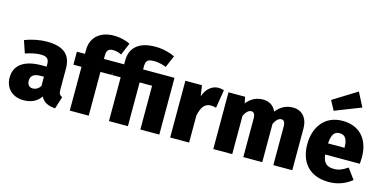

<svg xmlns="http://www.w3.org/2000/svg" viewBox="-80 -1285 3477 1742"><g transform="rotate(15 1658.5 -414.0)"><path d="M493 -164V-358C493 -486 425 -551 263 -551C203 -551 124 -537 58 -510L97 -395C150 -413 203 -423 236 -423C297 -423 319 -407 319 -349V-331H273C109 -331 20 -266 20 -149C20 -51 88 18 194 18C256 18 316 -2 355 -60C382 -9 425 10 491 15L527 -100C503 -109 493 -124 493 -164ZM248 -107C214 -107 195 -130 195 -166C195 -213 225 -236 289 -236H319V-149C303 -124 278 -107 248 -107Z M863 -632C886 -632 914 -627 943 -612L991 -726C953 -746 896 -761 840 -761C696 -761 625 -677 625 -571V-533H549V-411H625V0H803V-411H908L928 -533H803V-563C803 -614 821 -632 863 -632Z M1225 -761C1059 -761 993 -677 993 -571V-533H912V-411H993V0H1171V-411H1288V0H1466V-533H1171V-563C1171 -615 1189 -632 1248 -632C1291 -632 1331 -621 1363 -608L1411 -720C1368 -741 1304 -761 1225 -761Z M1875 -549C1815 -549 1761 -503 1739 -432L1724 -533H1568V0H1746V-253C1762 -328 1787 -376 1851 -376C1869 -376 1883 -373 1900 -368L1928 -540C1910 -546 1895 -549 1875 -549Z M2578 -551C2511 -551 2462 -525 2418 -471C2397 -523 2352 -551 2296 -551C2231 -551 2183 -526 2141 -474L2129 -533H1973V0H2151V-360C2171 -400 2193 -421 2219 -421C2239 -421 2255 -408 2255 -359V0H2433V-360C2453 -400 2475 -421 2501 -421C2521 -421 2537 -408 2537 -359V0H2715V-391C2715 -492 2659 -551 2578 -551Z M3182 -714 3114 -846 2890 -707 2938 -618ZM3295 -275C3295 -451 3197 -551 3042 -551C2872 -551 2785 -422 2785 -264C2785 -99 2875 18 3062 18C3151 18 3223 -15 3275 -58L3203 -156C3157 -124 3120 -109 3079 -109C3017 -109 2976 -129 2966 -215H3292C3293 -233 3295 -258 3295 -275ZM3120 -319H2965C2972 -408 2998 -436 3045 -436C3102 -436 3119 -389 3120 -325Z"/></g></svg>

Font: Fira Sans ExtraBold
Style: Regular
Weight: 800
Designer: bBox Type GmbH & Carrois Corporate GbR & Edenspiekermann AG
Foundry: bBox Type GmbH & Carrois Corporate GbR & Edenspiekermann AG
Version: Version 4.300;PS 004.300;hotconv 1.0.88;makeotf.lib2.5.64775